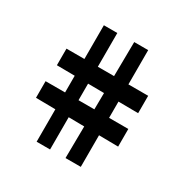

<svg xmlns="http://www.w3.org/2000/svg" viewBox="-113 -662 609 631"><g transform="rotate(30 192.0 -346.0)"><path d="M349 -372V-438H39V-375ZM347 -244V-311H33V-248ZM216 -125H274V-568H221ZM107 -124H158V-566H107Z"/></g></svg>

Font: Englebert
Style: Regular
Weight: 400
Designer: Astigmatic (AOETI)
Foundry: Astigmatic (AOETI)
Version: Version 1.000